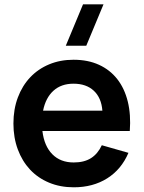

<svg xmlns="http://www.w3.org/2000/svg" viewBox="-20 -822 642 858"><path d="M274 -617.5 351 -802.5H442.5L365.5 -617.5ZM309.5 -96Q356 -96 386.5 -115.2Q417 -134.5 435 -173L554 -139Q522.5 -65 459 -25Q395.5 15 309.5 15Q249 15 199.2 -5.8Q149.5 -26.5 114.2 -64.2Q79 -102 59.5 -154.5Q40 -207 40 -270Q40 -334 59.8 -386.5Q79.5 -439 115 -476.5Q150.5 -514 199.8 -534.5Q249 -555 308.5 -555Q373 -555 422.2 -532.5Q471.5 -510 504 -468.5Q536.5 -427 551 -368.2Q565.5 -309.5 560 -236.5H169.5Q177.5 -169.5 213.8 -132.8Q250 -96 309.5 -96ZM437.5 -327.5Q433 -385 399.2 -416.5Q365.5 -448 308.5 -448Q253.5 -448 218.8 -416.5Q184 -385 172.5 -327.5Z"/></svg>

Font: Vela Sans Bd
Style: Bold
Weight: 700
Designer: Principal design: Mikhail Sharanda - project Manrope.
Design modification: Ravid Balaliev
Foundry: Mikhail Sharanda
Version: Version 1.001